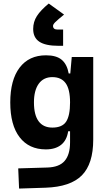

<svg xmlns="http://www.w3.org/2000/svg" viewBox="-20 -843 626 1096"><path d="M88.9 233.4 84 118.2 250 113.3Q318.4 111.3 349.1 75.4Q379.9 39.6 379.9 -30.3V-408.2L389.6 -517.6H512.2V-45.9Q512.2 92.3 447.3 158Q382.3 223.6 240.2 228.5ZM241.7 9.8Q145.5 9.8 92 -59.6Q38.6 -128.9 38.6 -258.3Q38.6 -386.7 92 -457Q145.5 -527.3 242.7 -527.3Q301.8 -527.3 332.3 -501.7Q362.8 -476.1 372.1 -423.8H410.2L379.9 -258.3Q379.9 -333.5 354.7 -368.2Q329.6 -402.8 278.8 -402.8Q228.5 -402.8 201.2 -365Q173.8 -327.1 173.8 -258.3Q173.8 -187 200.4 -150.9Q227.1 -114.7 278.8 -114.7Q335.4 -114.7 357.7 -148.9Q379.9 -183.1 379.9 -258.3L415 -93.8H369.1Q361.3 -42 328.6 -16.1Q295.9 9.8 241.7 9.8ZM258.3 -822.8 345.7 -759.8Q310.1 -731 296.4 -717.5Q282.7 -704.1 282.7 -695.3Q282.7 -674.3 308.6 -674.3H340.3V-581.5H313.5Q239.9 -581.5 204.6 -604.9Q169.4 -628.2 169.4 -677.7Q169.4 -718.3 190.7 -751.5Q211.9 -784.7 258.3 -822.8Z"/></svg>

Font: Cascadia Mono
Style: Regular
Weight: 400
Monospace: yes
Designer: Aaron Bell
Foundry: Saja Typeworks
Version: Version 2404.023